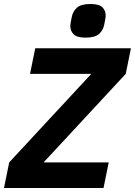

<svg xmlns="http://www.w3.org/2000/svg" viewBox="-31 -939 674 959"><path d="M512 -128 486 0H-11L15 -128L425 -570H119L145 -698H623L597 -570L187 -128ZM396 -751Q353 -751 336.5 -768Q320 -785 320 -810Q320 -816 321.5 -823.5Q323 -831 327 -852Q332 -881 352.5 -900Q373 -919 421 -919Q464 -919 480.5 -902.5Q497 -886 497 -860Q497 -854 495.5 -846.5Q494 -839 490 -818Q485 -789 464.5 -770Q444 -751 396 -751Z"/></svg>

Font: IBM Plex Sans
Style: Italic
Weight: 400
Italic angle: -11.31°
Designer: Mike Abbink, Paul van der Laan, Pieter van Rosmalen
Foundry: Bold Monday
Version: Version 3.201